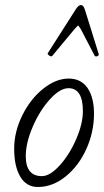

<svg xmlns="http://www.w3.org/2000/svg" viewBox="-20 -727 411 760"><path d="M187 -505.9Q184.1 -502.9 179.4 -504.6Q174.8 -506.3 171.1 -510.3Q167.5 -514.2 168.9 -516.1L279.8 -689.9Q290.5 -707 300.8 -707Q311 -707 316.9 -686L370.1 -515.1Q373 -507.3 365 -504.4Q356.9 -501.5 354 -507.8L299.8 -611.8Q290.5 -626 290 -626Q287.6 -626 275.9 -612.8ZM129.9 13.2Q84.5 13.2 60.3 -27.6Q36.1 -68.4 36.1 -138.2Q36.1 -205.1 68.1 -270Q100.1 -335 150.6 -375.5Q201.2 -416 252 -416Q300.8 -416 326.4 -378.7Q352.1 -341.3 352.1 -276.9Q352.1 -204.6 322 -137.7Q292 -70.8 240.2 -28.8Q188.5 13.2 129.9 13.2ZM146 -29.8Q177.7 -29.8 216.3 -72.3Q254.9 -114.7 281.5 -176Q308.1 -237.3 308.1 -287.1Q308.1 -377.9 251 -377.9Q217.3 -377.9 177 -333.3Q136.7 -288.6 109.4 -224.9Q82 -161.1 82 -108.9Q82 -29.8 146 -29.8Z"/></svg>

Font: Junicode SmCond Light
Style: Italic
Weight: 300
Width: 4
Italic angle: -11°
Designer: Peter S. Baker
Version: Version 2.206